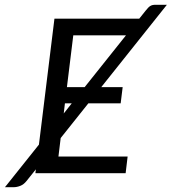

<svg xmlns="http://www.w3.org/2000/svg" viewBox="-103 -719 712 797"><path d="M317.4 -357.4H406.2L397.9 -290H263.7L148.9 -146L139.6 -69.3H426.8L418.5 0H43.9L45.9 -16.1L6.8 32.7Q-4.4 46.9 -18.8 52.5Q-33.2 58.1 -46.4 58.1H-82.5L58.6 -118.7L123 -641.6H475.1L502 -675.3Q507.3 -681.6 511.5 -686.3Q515.6 -690.9 520.3 -693.8Q524.9 -696.8 530.3 -698Q535.6 -699.2 543.5 -699.2H589.8ZM174.8 -357.4H248.5L419.9 -572.3H201.2ZM166.5 -290 161.6 -248 194.8 -290Z"/></svg>

Font: Carlito
Style: Italic
Weight: 400
Italic angle: -7°
Designer: Lukasz Dziedzic
Foundry: tyPoland Lukasz Dziedzic
Version: Version 1.104